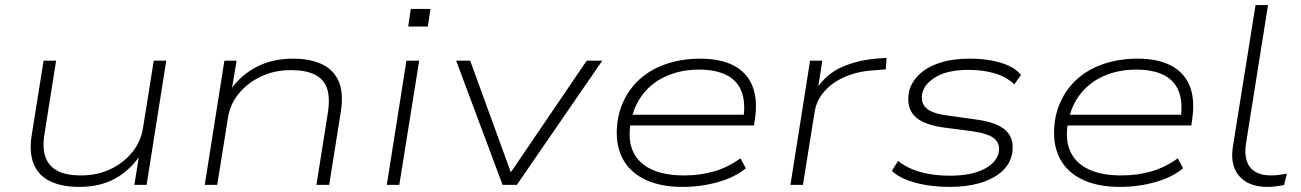

<svg xmlns="http://www.w3.org/2000/svg" viewBox="-20 -725 5104 753"><path d="M290 8Q224 8 178 -13.5Q132 -35 112.5 -81Q93 -127 105 -199L151 -487H200L155 -203Q145 -145 158.5 -108.5Q172 -72 206.5 -54.5Q241 -37 297 -37Q362 -37 414 -62Q466 -87 499.5 -129Q533 -171 541 -224L583 -487H632L555 0H507L526 -119H532Q492 -59 433 -25.5Q374 8 290 8Z M783 0 860 -487H908L888 -369H882Q921 -428 984 -461.5Q1047 -495 1129 -495Q1197 -495 1243 -473Q1289 -451 1308.5 -405.5Q1328 -360 1317 -289L1271 0H1221L1266 -284Q1275 -344 1262 -380Q1249 -416 1213.5 -433Q1178 -450 1121 -450Q1056 -450 1003.5 -425Q951 -400 916.5 -358Q882 -316 874 -263L832 0Z M1581 -621 1591 -690H1668L1658 -621ZM1497 0 1574 -487H1624L1546 0Z M1951 0 1769 -487H1824L1989 -34H1973L2281 -487H2342L2007 0Z M2657 8Q2564 8 2501.5 -25Q2439 -58 2414 -120Q2389 -182 2405 -267Q2421 -339 2465.5 -390.5Q2510 -442 2577.5 -468.5Q2645 -495 2726 -495Q2805 -495 2856.5 -468.5Q2908 -442 2930 -390Q2952 -338 2941 -259L2937 -233H2431L2437 -275H2921L2895 -259Q2905 -325 2887.5 -368Q2870 -411 2827.5 -431.5Q2785 -452 2721 -452Q2653 -452 2596.5 -428Q2540 -404 2503 -357.5Q2466 -311 2454 -246L2453 -241Q2442 -174 2463.5 -129Q2485 -84 2535.5 -60.5Q2586 -37 2664 -37Q2725 -37 2779.5 -52.5Q2834 -68 2884 -104L2905 -65Q2863 -30 2796.5 -11Q2730 8 2657 8Z M3080 0 3157 -487H3205L3187 -372H3179Q3220 -436 3285 -463.5Q3350 -491 3428 -496L3457 -498L3454 -453L3404 -449Q3343 -445 3293.5 -423.5Q3244 -402 3213 -366.5Q3182 -331 3175 -287L3129 0Z M3706 8Q3629 8 3568 -9Q3507 -26 3478 -55L3502 -94Q3525 -75 3556 -62Q3587 -49 3625 -42.5Q3663 -36 3707 -36Q3787 -36 3837.5 -61Q3888 -86 3897 -127Q3903 -160 3881.5 -180Q3860 -200 3795 -210L3673 -226Q3596 -238 3565 -272Q3534 -306 3545 -365Q3554 -403 3584.5 -432.5Q3615 -462 3665.5 -478.5Q3716 -495 3783 -495Q3828 -495 3867 -488Q3906 -481 3936.5 -467Q3967 -453 3984 -431L3958 -394Q3927 -424 3881 -437.5Q3835 -451 3779 -451Q3697 -451 3651 -423.5Q3605 -396 3597 -359Q3590 -323 3611.5 -302Q3633 -281 3689 -273L3810 -256Q3892 -245 3926 -212Q3960 -179 3949 -120Q3940 -79 3907 -50.5Q3874 -22 3822.5 -7Q3771 8 3706 8Z M4372 8Q4279 8 4216.5 -25Q4154 -58 4129 -120Q4104 -182 4120 -267Q4136 -339 4180.5 -390.5Q4225 -442 4292.5 -468.5Q4360 -495 4441 -495Q4520 -495 4571.5 -468.5Q4623 -442 4645 -390Q4667 -338 4656 -259L4652 -233H4146L4152 -275H4636L4610 -259Q4620 -325 4602.5 -368Q4585 -411 4542.5 -431.5Q4500 -452 4436 -452Q4368 -452 4311.5 -428Q4255 -404 4218 -357.5Q4181 -311 4169 -246L4168 -241Q4157 -174 4178.5 -129Q4200 -84 4250.5 -60.5Q4301 -37 4379 -37Q4440 -37 4494.5 -52.5Q4549 -68 4599 -104L4620 -65Q4578 -30 4511.5 -11Q4445 8 4372 8Z M4952 8Q4877 8 4840.5 -34Q4804 -76 4815 -148L4904 -705H4953L4866 -158Q4861 -121 4869.5 -94Q4878 -67 4902 -52Q4926 -37 4964 -37Q4978 -37 4995 -39Q5012 -41 5027 -44L5016 1Q4998 4 4983 6Q4968 8 4952 8Z"/></svg>

Font: Nunito Sans 10pt Expanded ExtraLight
Style: Italic
Weight: 250
Width: 7
Italic angle: -9°
Designer: Vernon Adams
Foundry: Vernon Adams
Version: Version 3.101;gftools[0.9.27]